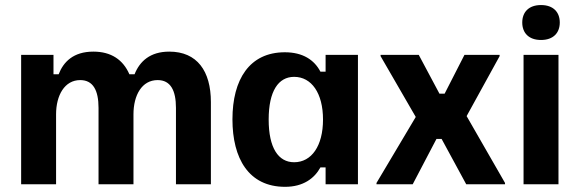

<svg xmlns="http://www.w3.org/2000/svg" viewBox="-20 -712 2240 742"><path d="M196.7 0V-270C196.7 -344.2 230 -402.5 290 -402.5C340 -402.5 360.8 -362.5 360.8 -295V0H495.8V-270C495.8 -344.2 528.3 -402.5 589.2 -402.5C639.2 -402.5 660 -362.5 660 -295V0H795V-317.5C795 -437.5 741.7 -512.5 634.2 -512.5C560 -512.5 520 -475 500 -425H480C455.8 -480.8 410 -512.5 340.8 -512.5C263.3 -512.5 225 -472.5 206.7 -425H186.7V-500H61.7V0Z M1081.7 10C1151.7 10 1195 -22.5 1218.3 -65H1238.3V0H1363.3V-500H1238.3V-435H1218.3C1195 -480 1150.8 -510 1080.8 -510C944.2 -510 878.3 -405 878.3 -250.8C878.3 -100 940.8 10 1081.7 10ZM1116.7 -85C1055.8 -85 1018.3 -140 1018.3 -250C1018.3 -360 1055.8 -415 1116.7 -415C1184.2 -415 1228.3 -351.7 1228.3 -250C1228.3 -148.3 1184.2 -85 1116.7 -85Z M1575 0 1666.7 -175H1686.7L1781.7 0H1931.7V-5L1783.3 -263.3L1910.8 -495V-500H1775L1698.3 -350H1678.3L1598.3 -500H1450.8V-495L1586.7 -260L1435 -5V0Z M2070.8 -557.5C2118.3 -557.5 2143.3 -585 2143.3 -625C2143.3 -665 2118.3 -692.5 2070.8 -692.5C2023.3 -692.5 1998.3 -665 1998.3 -625C1998.3 -585 2023.3 -557.5 2070.8 -557.5ZM2138.3 0V-500H2003.3V0Z"/></svg>

Font: Familjen Grotesk
Style: Bold
Weight: 700
Designer: Anders Wikstroem, Jonas Baeckman, Matilda Gysing, Kristian Moeller
Foundry: Familjen STHLM AB
Version: Version 2.000